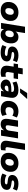

<svg xmlns="http://www.w3.org/2000/svg" viewBox="2394 -3202 820 5647"><g transform="rotate(90 2803.5 -379.0)"><path d="M291 11Q205 11 146 -21Q87 -53 59.5 -110.5Q32 -168 38 -242Q43 -309 69 -359Q95 -409 137 -443.5Q179 -478 231.5 -495Q284 -512 343 -512Q430 -512 488.5 -480Q547 -448 574.5 -391.5Q602 -335 596 -260Q591 -193 565 -142.5Q539 -92 497 -57.5Q455 -23 402.5 -6Q350 11 291 11ZM300 -126Q334 -126 358 -143.5Q382 -161 397 -193Q412 -225 415 -267Q419 -318 398.5 -346.5Q378 -375 334 -375Q301 -375 276.5 -357.5Q252 -340 237.5 -308.5Q223 -277 220 -234Q215 -183 236 -154.5Q257 -126 300 -126Z M995 11Q938 11 898 -13.5Q858 -38 840 -87H839L825 0H655L767 -705H953L908 -425H907Q926 -454 950.5 -473Q975 -492 1005 -502Q1035 -512 1070 -512Q1136 -512 1179.5 -480Q1223 -448 1242.5 -392.5Q1262 -337 1256 -267Q1250 -184 1217 -121.5Q1184 -59 1127.5 -24Q1071 11 995 11ZM959 -126Q993 -126 1017.5 -143.5Q1042 -161 1056.5 -193Q1071 -225 1074 -267Q1078 -318 1057.5 -346.5Q1037 -375 993 -375Q960 -375 935.5 -357.5Q911 -340 896.5 -308Q882 -276 879 -234Q874 -183 895 -154.5Q916 -126 959 -126Z M1537 11Q1466 11 1406 -2Q1346 -15 1306 -42L1355 -159Q1380 -144 1410.5 -133.5Q1441 -123 1474 -117.5Q1507 -112 1536 -112Q1581 -112 1602.5 -123.5Q1624 -135 1625 -154Q1627 -168 1617.5 -176.5Q1608 -185 1584 -189L1479 -203Q1409 -212 1376.5 -250Q1344 -288 1349 -343Q1352 -388 1382 -426Q1412 -464 1469 -488Q1526 -512 1611 -512Q1648 -512 1683.5 -506.5Q1719 -501 1751 -490Q1783 -479 1807 -462L1757 -348Q1726 -368 1683.5 -378Q1641 -388 1602 -388Q1554 -388 1532.5 -376Q1511 -364 1510 -346Q1509 -333 1518 -324.5Q1527 -316 1548 -313L1648 -298Q1725 -287 1758 -251.5Q1791 -216 1786 -155Q1782 -103 1750 -65.5Q1718 -28 1663.5 -8.5Q1609 11 1537 11Z M2118 11Q2038 11 1989.5 -16Q1941 -43 1923 -93Q1905 -143 1916 -211L1941 -371H1847L1868 -500H1970L1992 -638H2167L2145 -500H2306L2285 -371H2125L2100 -216Q2093 -171 2112 -151.5Q2131 -132 2172 -132Q2188 -132 2204.5 -135Q2221 -138 2237 -143L2241 -12Q2213 0 2182 5.5Q2151 11 2118 11Z M2496 11Q2441 11 2400 -12Q2359 -35 2337.5 -73.5Q2316 -112 2320 -157Q2324 -206 2357.5 -238.5Q2391 -271 2457.5 -287Q2524 -303 2626 -303H2699L2686 -218H2626Q2584 -218 2556.5 -213Q2529 -208 2515 -196Q2501 -184 2499 -162Q2497 -138 2513.5 -123.5Q2530 -109 2560 -109Q2587 -109 2609 -120.5Q2631 -132 2646 -153Q2661 -174 2666 -203L2683 -309Q2689 -348 2666 -366Q2643 -384 2592 -384Q2551 -384 2505.5 -373Q2460 -362 2410 -337L2378 -453Q2413 -472 2454.5 -485Q2496 -498 2540.5 -505Q2585 -512 2632 -512Q2719 -512 2772 -482.5Q2825 -453 2845.5 -399Q2866 -345 2854 -270L2811 0H2653L2668 -97H2669Q2651 -61 2625 -36.5Q2599 -12 2567 -0.5Q2535 11 2496 11ZM2582 -560 2716 -769H2893L2706 -560Z M3200 11Q3113 11 3054.5 -21Q2996 -53 2969 -110Q2942 -167 2948 -242Q2953 -301 2976 -350.5Q2999 -400 3038.5 -436Q3078 -472 3133 -492Q3188 -512 3257 -512Q3310 -512 3358.5 -498Q3407 -484 3436 -461L3381 -333Q3360 -349 3328.5 -359Q3297 -369 3266 -369Q3234 -369 3209.5 -359Q3185 -349 3168.5 -331Q3152 -313 3143 -289Q3134 -265 3132 -238Q3128 -188 3153.5 -159.5Q3179 -131 3235 -131Q3264 -131 3295.5 -141Q3327 -151 3353 -167L3389 -38Q3367 -23 3336.5 -12Q3306 -1 3270.5 5Q3235 11 3200 11Z M3634 11Q3578 11 3538.5 -12.5Q3499 -36 3483.5 -85Q3468 -134 3479 -210L3525 -500H3711L3666 -216Q3662 -190 3666 -172.5Q3670 -155 3683.5 -146Q3697 -137 3720 -137Q3745 -137 3767 -149.5Q3789 -162 3803.5 -184.5Q3818 -207 3822 -236L3864 -500H4050L3971 0H3799L3814 -93Q3787 -41 3739 -15Q3691 11 3634 11Z M4294 11Q4194 11 4151 -40.5Q4108 -92 4123 -189L4205 -705H4391L4310 -197Q4307 -175 4311 -160.5Q4315 -146 4326.5 -138.5Q4338 -131 4357 -131Q4370 -131 4382 -132.5Q4394 -134 4407 -136L4395 -4Q4370 4 4346.5 7.5Q4323 11 4294 11Z M4729 11Q4643 11 4584 -21Q4525 -53 4497.5 -110.5Q4470 -168 4476 -242Q4481 -309 4507 -359Q4533 -409 4575 -443.5Q4617 -478 4669.5 -495Q4722 -512 4781 -512Q4868 -512 4926.5 -480Q4985 -448 5012.5 -391.5Q5040 -335 5034 -260Q5029 -193 5003 -142.5Q4977 -92 4935 -57.5Q4893 -23 4840.5 -6Q4788 11 4729 11ZM4738 -126Q4772 -126 4796 -143.5Q4820 -161 4835 -193Q4850 -225 4853 -267Q4857 -318 4836.5 -346.5Q4816 -375 4772 -375Q4739 -375 4714.5 -357.5Q4690 -340 4675.5 -308.5Q4661 -277 4658 -234Q4653 -183 4674 -154.5Q4695 -126 4738 -126Z M5315 11Q5244 11 5184 -2Q5124 -15 5084 -42L5133 -159Q5158 -144 5188.5 -133.5Q5219 -123 5252 -117.5Q5285 -112 5314 -112Q5359 -112 5380.5 -123.5Q5402 -135 5403 -154Q5405 -168 5395.5 -176.5Q5386 -185 5362 -189L5257 -203Q5187 -212 5154.5 -250Q5122 -288 5127 -343Q5130 -388 5160 -426Q5190 -464 5247 -488Q5304 -512 5389 -512Q5426 -512 5461.5 -506.5Q5497 -501 5529 -490Q5561 -479 5585 -462L5535 -348Q5504 -368 5461.5 -378Q5419 -388 5380 -388Q5332 -388 5310.5 -376Q5289 -364 5288 -346Q5287 -333 5296 -324.5Q5305 -316 5326 -313L5426 -298Q5503 -287 5536 -251.5Q5569 -216 5564 -155Q5560 -103 5528 -65.5Q5496 -28 5441.5 -8.5Q5387 11 5315 11Z"/></g></svg>

Font: Nunito Sans 9pt Black
Style: Italic
Weight: 900
Italic angle: -9°
Version: Version 3.101;gftools[0.9.27]